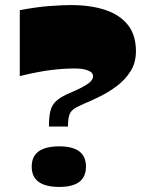

<svg xmlns="http://www.w3.org/2000/svg" viewBox="-20 -727 596 757"><path d="M214 10Q105 10 105 -70Q105 -150 214 -150Q319 -150 319 -70Q319 10 214 10ZM173 -228Q173 -252 175 -269.5Q177 -287 182 -300Q187 -313 196 -323Q207 -335 224 -345Q241 -355 266 -365Q298 -379 315.5 -389.5Q333 -400 340 -409Q347 -418 347 -427Q347 -435 340 -441.5Q333 -448 317 -452.5Q301 -457 273 -457Q232 -457 182 -451Q132 -445 58 -427V-687Q128 -700 179 -703.5Q230 -707 260 -707Q337 -707 394.5 -688Q452 -669 484 -629Q516 -589 516 -525Q516 -480 495 -446.5Q474 -413 441.5 -388.5Q409 -364 373.5 -346.5Q338 -329 309 -317Q293 -310 281.5 -304Q270 -298 263 -290Q257 -284 254 -275.5Q251 -267 249.5 -255.5Q248 -244 248 -228Z"/></svg>

Font: Ojuju ExtraBold
Style: Regular
Weight: 800
Designer: Chisaokwu Joboson, Mirko Velimirovic
Foundry: Udi Foundry
Version: Version 1.000